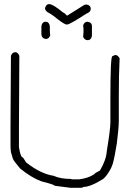

<svg xmlns="http://www.w3.org/2000/svg" viewBox="-20 -930 626 935"><path d="M54.7 -675.8Q66.9 -675.8 74.2 -658.2Q72.3 -429.2 72.3 -308.6V-212.9Q80.6 -164.1 89.8 -164.1Q92.3 -164.1 107.4 -138.7Q180.2 -82.5 240.2 -74.2Q273.9 -58.6 326.2 -58.6Q326.2 -56.6 334 -56.6H365.2Q411.1 -62.5 439.5 -82Q439.5 -85.9 466.8 -99.6Q497.1 -150.9 500 -193.4Q517.6 -300.8 517.6 -334V-453.1Q517.6 -656.2 527.3 -656.2Q537.1 -662.1 543 -662.1Q552.7 -662.1 562.5 -646.5Q558.6 -568.4 558.6 -464.8V-343.8Q558.6 -306.2 548.8 -230.5Q538.6 -166.5 529.3 -132.8Q520.5 -108.4 515.6 -101.6Q497.1 -69.8 482.4 -58.6Q420.4 -19.5 384.8 -19.5Q384.8 -15.6 375 -15.6H322.3L246.1 -25.4Q246.1 -30.8 181.6 -46.9Q132.8 -64.9 78.1 -109.4Q48.3 -144.5 43 -156.2Q33.2 -187 33.2 -189.5Q31.2 -203.6 31.2 -224.6V-318.4Q31.2 -434.6 33.2 -658.2Q39.6 -675.8 54.7 -675.8ZM203.1 -824.2Q218.8 -824.2 222.7 -802.7V-779.3Q222.7 -771 224.6 -757.8Q218.3 -740.2 203.1 -740.2Q181.6 -743.7 181.6 -765.6V-802.7Q185.1 -824.2 203.1 -824.2ZM406.2 -824.2Q427.7 -820.8 427.7 -802.7V-755.9Q424.3 -734.4 406.2 -734.4Q393.1 -734.4 384.8 -750L386.7 -773.4V-785.2Q386.7 -793.5 384.8 -806.6Q391.1 -824.2 406.2 -824.2ZM218.8 -910.2Q237.8 -910.2 287.1 -869.1Q292 -869.1 306.6 -853.5L390.6 -906.2L400.4 -908.2Q421.9 -904.8 421.9 -886.7Q421.9 -871.1 400.4 -863.3Q319.3 -810.5 306.6 -810.5H304.7Q294.9 -810.5 261.7 -835.9Q234.4 -858.9 210.9 -871.1Q199.2 -879.9 199.2 -890.6Q205.1 -910.2 218.8 -910.2Z"/></svg>

Font: CEF Fonts CJK
Style: Regular
Weight: 400
Designer: PartyBoss (派对大魔王)
Version: Release 2.25